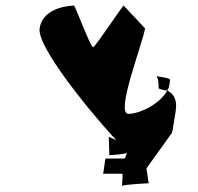

<svg xmlns="http://www.w3.org/2000/svg" viewBox="-20 -714 705 683"><path d="M121 -613C109 -535 376 -230 395 -215L367 -227L369 -162C372 -162 427 -165 432 -171C430 -166 425 -150 423 -150H355L347 -96H415C418 -96 413 -48 414 -52C415 -58 509 -62 509 -62L501 -115L592 -242C594 -246 604 -315 605 -319C612 -363 594 -383 575 -392C551 -346 478 -309 437 -309C389 -309 487 -557 496 -613L420 -694C421 -702 319 -546 311 -546C302 -546 244 -702 243 -694C243 -694 133 -694 121 -613ZM536 -443C535 -444 534 -444 533 -444C533 -444 532 -444 536 -443ZM536 -443C544 -437 545 -407 544 -400C544 -400 558 -392 575 -392C578 -398 581 -403 582 -409L585 -430C586 -436 549 -441 536 -443Z"/></svg>

Font: Ampere
Style: SCCndIta
Weight: 400
Version: Version 1